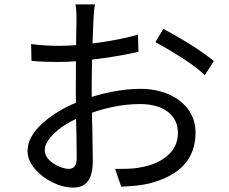

<svg xmlns="http://www.w3.org/2000/svg" viewBox="-20 -819 1040 871"><path d="M404 -730Q396 -551 396 -414Q396 -313 399 -226Q401 -126 401 -91Q401 -27 379 2.5Q357 32 313 32Q266 32 217.5 8Q169 -16 137 -54.5Q105 -93 105 -134Q105 -200 175.5 -262Q246 -324 347 -362Q414 -388 484.5 -402Q555 -416 616 -416Q688 -416 745.5 -391Q803 -366 835 -321Q867 -276 867 -217Q867 -39 654 14Q625 21 589 24L530 28L502 -53H532Q588 -53 619 -60Q694 -73 740.5 -113.5Q787 -154 787 -216Q787 -277 741 -312Q695 -347 615 -347Q492 -347 358 -293Q283 -265 233 -220.5Q183 -176 183 -138Q183 -114 202 -94.5Q221 -75 247 -64Q273 -53 292 -53Q328 -53 328 -102L327 -193Q324 -279 324 -410Q324 -572 326 -678Q327 -702 327 -728Q327 -782 322 -799H411Q407 -781 406 -760Q405 -739 404 -730ZM950 -542 909 -478Q877 -510 814 -551Q751 -592 685 -628L721 -688Q791 -651 853.5 -611Q916 -571 950 -542ZM249 -611Q325 -611 428 -625.5Q531 -640 606 -662L608 -584Q527 -565 422.5 -551.5Q318 -538 251 -538Q167 -538 123 -543L121 -619Q184 -611 249 -611Z"/></svg>

Font: Merged Yaku Han JP
Style: Regular
Weight: 400
Designer: Ryoko NISHIZUKA 西塚涼子 (kana, bopomofo & ideographs); Paul D. Hunt (Latin, Greek & Cyrillic); Sandoll Communications 산돌커뮤니
Foundry: Adobe
Version: Version 2.004